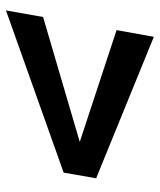

<svg xmlns="http://www.w3.org/2000/svg" viewBox="34 -565 536 644"><g transform="rotate(-90 302.0 -243.0)"><path d="M500.5 5 523 -120 148 -243.5 567 -366.5 589 -491 45 -297.5 26 -188.5Z"/></g></svg>

Font: Anybody ExtraExpanded Medium
Style: Italic
Weight: 500
Width: 8
Italic angle: -10°
Version: Version 1.113;gftools[0.9.25]